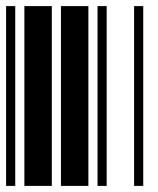

<svg xmlns="http://www.w3.org/2000/svg" viewBox="-20 -610 520 630"><path d="M0 0V-590H30V0ZM60 0V-590H150V0ZM180 0V-590H270V0ZM300 0V-590H330V0ZM420 0V-590H450V0Z"/></svg>

Font: Libre Barcode 39 Extended
Style: Regular
Weight: 400
Version: Version 1.005; ttfautohint (v1.8.3)